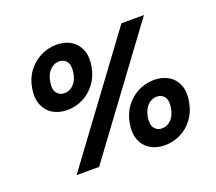

<svg xmlns="http://www.w3.org/2000/svg" viewBox="-121 -877 1187 1055"><g transform="rotate(-20 472.5 -350.0)"><path d="M161.5 0 678.5 -700H810L293 0ZM675.2 12Q626.7 12 590.9 -9.7Q555.2 -31.3 539.2 -71.7Q523.3 -112 532.9 -167.1Q543 -223.2 573.1 -263.1Q603.1 -302.9 646.7 -324.6Q690.2 -346.3 738.7 -346.3Q788.2 -346.3 823.4 -324.6Q858.7 -302.9 874.4 -263.1Q890.2 -223.2 880 -167.1Q870.4 -112 840.6 -71.7Q810.7 -31.3 767.5 -9.7Q724.3 12 675.2 12ZM237.5 -353.3Q189 -353.3 153.2 -375Q117.5 -396.7 101.6 -437Q85.6 -477.3 95.2 -532.4Q104.8 -588.6 135.3 -628.4Q165.9 -668.2 209.4 -689.9Q252.9 -711.6 301.4 -711.6Q350.5 -711.6 385.7 -689.9Q420.8 -668.2 436.6 -628.4Q452.3 -588.6 442.7 -532.4Q433.1 -477.3 402.8 -437Q372.4 -396.7 329.5 -375Q286.6 -353.3 237.5 -353.3ZM690.9 -80.6Q710.8 -80.6 727.8 -90.6Q744.8 -100.6 757.2 -119.8Q769.6 -139 774.4 -167.1Q782.2 -210.8 766.9 -232.7Q751.5 -254.7 722 -254.7Q703.1 -254.7 685.6 -244.7Q668.1 -234.7 656 -215.5Q643.9 -196.3 638.4 -167.1Q631.2 -124.5 646.7 -102.5Q662.1 -80.6 690.9 -80.6ZM253.6 -445.9Q273.5 -445.9 290.5 -455.9Q307.5 -465.9 319.7 -485.1Q331.9 -504.3 336.7 -532.4Q344 -576.1 328.8 -598.3Q313.7 -620.4 284.6 -620.4Q265.2 -620.4 248 -610.4Q230.8 -600.4 218.2 -581Q205.6 -561.6 200.8 -532.4Q192.9 -489.8 208.7 -467.8Q224.4 -445.9 253.6 -445.9Z"/></g></svg>

Font: DM Sans 9pt
Style: Italic
Weight: 400
Italic angle: -10°
Designer: Colophon Foundry, Jonny Pinhorn
Foundry: Colophon Foundry
Version: Version 4.004